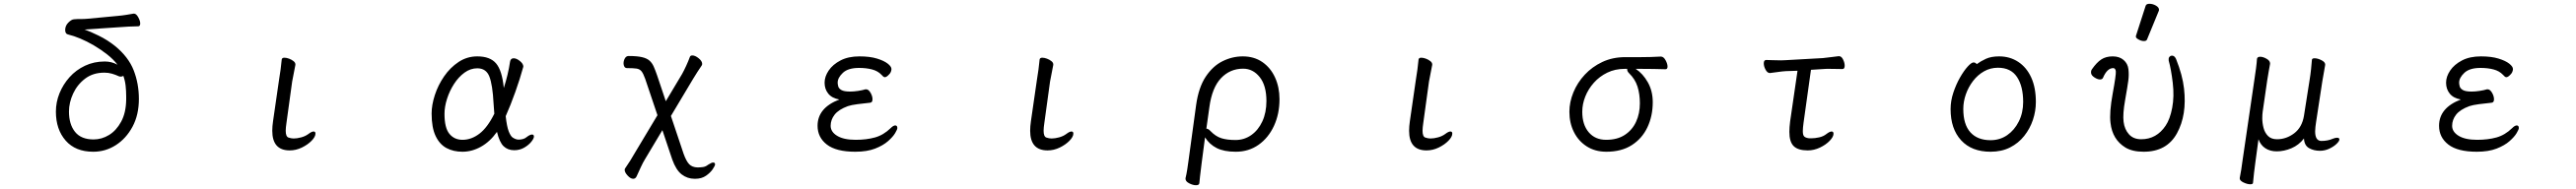

<svg xmlns="http://www.w3.org/2000/svg" viewBox="-20 -784 13598 999"><path d="M687 -712Q699 -712 709.5 -693Q720 -674 720 -660Q720 -645 709 -645Q690 -645 660.5 -643.5Q631 -642 606 -640L426 -628Q455 -618 501 -595.5Q547 -573 587 -541Q658 -483 685.5 -412.5Q713 -342 713 -261Q713 -177 679.5 -114.5Q646 -52 591.5 -17Q537 18 472 18Q378 18 326.5 -41Q275 -100 275 -194Q275 -244 294 -291Q313 -338 347 -376Q381 -414 428.5 -436.5Q476 -459 533 -459Q569 -459 600 -442Q579 -470 546 -496Q513 -522 475.5 -544Q438 -566 403 -580.5Q368 -595 342 -601Q324 -604 324 -625Q324 -648 340.5 -664.5Q357 -681 370 -682Q391 -684 406 -683.5Q421 -683 443 -685L602 -700Q625 -702 646.5 -705.5Q668 -709 685 -712ZM646 -275Q646 -304 643 -331Q640 -358 631 -383Q625 -379 617 -379Q615 -379 612 -379.5Q609 -380 607 -381Q590 -389 571 -394.5Q552 -400 531 -400Q471 -400 429.5 -368.5Q388 -337 366 -289.5Q344 -242 344 -194Q344 -127 376 -87Q408 -47 474 -47Q517 -47 555.5 -70.5Q594 -94 619.5 -141Q645 -188 646 -257Z M1453 -364Q1457 -387 1461 -417Q1465 -447 1467 -470Q1469 -479 1481 -479Q1492 -479 1505.5 -474Q1519 -469 1529 -461Q1539 -453 1539 -444V-441L1522 -353L1492 -135Q1490 -122 1489 -111.5Q1488 -101 1488 -93Q1488 -62 1502.5 -57Q1517 -52 1530 -52Q1548 -52 1570 -58Q1592 -64 1608 -76Q1625 -89 1635 -89Q1645 -89 1645 -78Q1645 -61 1624.5 -40Q1604 -19 1573 -4Q1542 11 1509 11Q1417 11 1417 -93Q1417 -104 1418 -117Q1419 -130 1421 -143Z M2603 -87Q2566 -35 2518.5 -8.5Q2471 18 2421 18Q2373 18 2336.5 -1.5Q2300 -21 2279 -65.5Q2258 -110 2258 -184Q2258 -229 2275 -281.5Q2292 -334 2324 -380.5Q2356 -427 2400.5 -456.5Q2445 -486 2499 -486Q2567 -486 2598.5 -448.5Q2630 -411 2639 -319Q2650 -353 2658.5 -388.5Q2667 -424 2672 -458Q2675 -476 2691 -476Q2706 -476 2724 -461.5Q2742 -447 2742 -432Q2742 -431 2741.5 -430Q2741 -429 2741 -428Q2725 -369 2700 -298.5Q2675 -228 2649 -170Q2655 -115 2665 -89.5Q2675 -64 2686.5 -56.5Q2698 -49 2708 -47Q2710 -47 2712.5 -46.5Q2715 -46 2717 -46Q2728 -46 2739.5 -49Q2751 -52 2759 -59Q2777 -73 2788 -73Q2798 -73 2798 -62Q2798 -52 2784 -34.5Q2770 -17 2746.5 -3.5Q2723 10 2694 10Q2660 10 2638 -11Q2616 -32 2603 -87ZM2589 -183Q2588 -196 2587 -209.5Q2586 -223 2585 -237Q2580 -335 2563 -379Q2546 -423 2499 -423Q2463 -423 2431.5 -400Q2400 -377 2376.5 -340.5Q2353 -304 2339.5 -262Q2326 -220 2326 -182Q2326 -108 2352 -76.5Q2378 -45 2421 -45Q2468 -45 2510.5 -77.5Q2553 -110 2589 -183Z M3646 161Q3608 161 3578 138Q3548 115 3528 59L3476 -96L3384 58Q3374 74 3362 100Q3350 126 3340 148Q3334 161 3322 161Q3308 161 3292.5 144Q3277 127 3277 114Q3277 108 3280 105Q3294 85 3307 64Q3320 43 3332 22L3450 -175L3385 -368Q3375 -396 3365.5 -407.5Q3356 -419 3339.5 -421.5Q3323 -424 3290 -424Q3280 -424 3275.5 -431.5Q3271 -439 3271 -449Q3271 -463 3278 -475.5Q3285 -488 3298 -488Q3342 -488 3368 -482Q3394 -476 3408 -463.5Q3422 -451 3430.5 -431.5Q3439 -412 3448 -386L3494 -249L3580 -393Q3590 -411 3601.5 -436Q3613 -461 3621 -483Q3624 -491 3634 -491Q3649 -491 3667.5 -476Q3686 -461 3686 -446Q3686 -442 3683 -437Q3674 -424 3661 -404Q3648 -384 3638 -367L3521 -171L3588 29Q3602 68 3617.5 84Q3633 100 3661 101Q3676 101 3690 99Q3704 97 3714 89Q3717 87 3719.5 85.5Q3722 84 3724 83Q3736 75 3744 75Q3754 75 3754 85Q3754 92 3741.5 110.5Q3729 129 3706 145Q3683 161 3649 161Z M4551 -312Q4564 -312 4574.5 -294Q4585 -276 4585 -259Q4585 -242 4572 -241Q4541 -238 4506.5 -233.5Q4472 -229 4455 -223Q4406 -205 4385 -178Q4364 -151 4364 -119Q4364 -87 4398.5 -66Q4433 -45 4496 -45Q4553 -45 4598 -57.5Q4643 -70 4681 -107Q4695 -121 4705 -121Q4716 -121 4716 -107Q4716 -100 4704.5 -80.5Q4693 -61 4667 -38Q4641 -15 4598.5 1.5Q4556 18 4494 18Q4393 18 4344 -20Q4295 -58 4295 -119Q4295 -214 4410 -258Q4371 -265 4351.5 -289Q4332 -313 4332 -347Q4332 -379 4353.5 -411Q4375 -443 4416 -464.5Q4457 -486 4516 -486Q4571 -486 4608.5 -474.5Q4646 -463 4665.5 -447.5Q4685 -432 4685 -419Q4685 -412 4681.5 -403.5Q4678 -395 4669 -387Q4658 -376 4650 -376Q4645 -376 4641 -380Q4637 -384 4632 -389Q4613 -409 4582.5 -417Q4552 -425 4514 -425Q4456 -425 4428.5 -399Q4401 -373 4401 -347Q4401 -339 4404 -327.5Q4407 -316 4421 -308Q4435 -300 4467 -300Q4486 -300 4509 -303.5Q4532 -307 4548 -312Z M5453 -364Q5457 -387 5461 -417Q5465 -447 5467 -470Q5469 -479 5481 -479Q5492 -479 5505.5 -474Q5519 -469 5529 -461Q5539 -453 5539 -444V-441L5522 -353L5492 -135Q5490 -122 5489 -111.5Q5488 -101 5488 -93Q5488 -62 5502.5 -57Q5517 -52 5530 -52Q5548 -52 5570 -58Q5592 -64 5608 -76Q5625 -89 5635 -89Q5645 -89 5645 -78Q5645 -61 5624.5 -40Q5604 -19 5573 -4Q5542 11 5509 11Q5417 11 5417 -93Q5417 -104 5418 -117Q5419 -130 5421 -143Z M6237 158Q6242 138 6246 112.5Q6250 87 6252 71L6293 -229Q6306 -322 6343.5 -378.5Q6381 -435 6432.5 -460.5Q6484 -486 6539 -486Q6599 -486 6642.5 -456Q6686 -426 6709.5 -374.5Q6733 -323 6733 -260Q6733 -182 6704 -119Q6675 -56 6623 -19Q6571 18 6502 18Q6440 18 6401.5 -1.5Q6363 -21 6340 -58L6322 79Q6321 88 6318.5 108Q6316 128 6313.5 149Q6311 170 6310 184Q6309 195 6292 195Q6276 195 6256.5 185Q6237 175 6237 161ZM6347 -104Q6357 -104 6369 -91Q6396 -63 6426 -53.5Q6456 -44 6501 -44Q6547 -44 6584 -70Q6621 -96 6642.5 -142.5Q6664 -189 6664 -250Q6664 -332 6628.5 -376.5Q6593 -421 6541 -421Q6472 -421 6424.5 -371Q6377 -321 6363 -218Z M7453 -364Q7457 -387 7461 -417Q7465 -447 7467 -470Q7469 -479 7481 -479Q7492 -479 7505.5 -474Q7519 -469 7529 -461Q7539 -453 7539 -444V-441L7522 -353L7492 -135Q7490 -122 7489 -111.5Q7488 -101 7488 -93Q7488 -62 7502.5 -57Q7517 -52 7530 -52Q7548 -52 7570 -58Q7592 -64 7608 -76Q7625 -89 7635 -89Q7645 -89 7645 -78Q7645 -61 7624.5 -40Q7604 -19 7573 -4Q7542 11 7509 11Q7417 11 7417 -93Q7417 -104 7418 -117Q7419 -130 7421 -143Z M8746 -485Q8760 -485 8770.5 -466Q8781 -447 8781 -432Q8781 -418 8770 -418Q8737 -419 8708 -419.5Q8679 -420 8644 -420H8613Q8651 -395 8677 -349Q8703 -303 8703 -244Q8703 -171 8675 -111.5Q8647 -52 8592.5 -17Q8538 18 8458 18Q8399 18 8355 -10Q8311 -38 8287 -86Q8263 -134 8263 -193Q8263 -244 8284 -295.5Q8305 -347 8344 -389Q8383 -431 8437 -456.5Q8491 -482 8558 -482H8640Q8694 -482 8745 -485ZM8568 -420H8554Q8504 -420 8463 -400Q8422 -380 8392.5 -347Q8363 -314 8347 -274Q8331 -234 8331 -193Q8331 -125 8365 -85Q8399 -45 8457 -45Q8516 -45 8555.5 -71Q8595 -97 8615 -140.5Q8635 -184 8635 -238Q8635 -287 8622.5 -326.5Q8610 -366 8578 -397Q8572 -403 8570 -408Q8568 -413 8568 -417Z M9540 -53Q9559 -53 9581.5 -58Q9604 -63 9620 -76Q9637 -89 9647 -89Q9657 -89 9657 -77Q9657 -61 9637 -40Q9617 -19 9585.5 -4Q9554 11 9521 11Q9470 11 9447 -11.5Q9424 -34 9424 -87Q9424 -99 9425 -112.5Q9426 -126 9428 -142L9467 -410L9405 -408Q9387 -407 9360 -403Q9333 -399 9322 -398H9321Q9308 -398 9298.5 -415.5Q9289 -433 9289 -449Q9289 -467 9302 -467Q9311 -467 9334 -466Q9357 -465 9379 -465Q9387 -465 9393.5 -465.5Q9400 -466 9405 -466L9601 -477Q9623 -479 9647.5 -482.5Q9672 -486 9684 -487H9686Q9699 -487 9707.5 -469.5Q9716 -452 9716 -437Q9716 -419 9704 -419Q9696 -419 9677.5 -419.5Q9659 -420 9639 -420Q9629 -420 9619 -420Q9609 -420 9601 -419L9538 -415L9499 -136Q9497 -122 9496 -110.5Q9495 -99 9495 -91Q9495 -69 9503 -62Q9511 -55 9529 -53Z M10413 -445Q10433 -460 10461 -473Q10489 -486 10531 -486Q10588 -486 10632 -457Q10676 -428 10700.5 -374.5Q10725 -321 10725 -245Q10725 -197 10709.5 -150.5Q10694 -104 10663.5 -65.5Q10633 -27 10588.5 -4.5Q10544 18 10486 18Q10386 18 10330.5 -42.5Q10275 -103 10275 -207Q10275 -251 10289.5 -294.5Q10304 -338 10324.5 -374Q10345 -410 10365 -432Q10385 -454 10396 -454Q10406 -454 10413 -445ZM10486 -43Q10535 -43 10573.5 -69.5Q10612 -96 10635 -142Q10658 -188 10658 -245Q10658 -328 10625.5 -377Q10593 -426 10525 -426Q10485 -426 10451.5 -407Q10418 -388 10393.5 -356Q10369 -324 10355.5 -285.5Q10342 -247 10342 -208Q10342 -126 10379.5 -84.5Q10417 -43 10486 -43Z M11304 -752Q11307 -764 11324.5 -764Q11342 -764 11358.5 -754.5Q11375 -745 11375 -732Q11375 -729 11374 -727L11312 -576Q11309 -567 11295.5 -567Q11282 -567 11267.5 -575Q11253 -583 11253 -589.5Q11253 -596 11254 -597ZM11426 -464V-468Q11425 -478 11430.5 -484Q11436 -490 11443 -490Q11457 -490 11465 -472Q11499 -387 11507 -316Q11523 -176 11469.5 -79Q11416 18 11294 18Q11235 18 11198 -4Q11129 -46 11119 -134Q11112 -189 11130.5 -289.5Q11149 -390 11147 -407Q11145 -424 11133 -424Q11101 -424 11079 -372Q11075 -364 11063 -364Q11051 -364 11034.5 -374.5Q11018 -385 11016.5 -397.5Q11015 -410 11021 -418Q11046 -454 11070.5 -470Q11095 -486 11130.5 -486Q11166 -486 11188 -467Q11210 -448 11213.5 -418.5Q11217 -389 11213 -358.5Q11209 -328 11196 -254.5Q11183 -181 11188 -140.5Q11193 -100 11216.5 -74Q11240 -48 11281 -48Q11362 -48 11410 -120Q11433 -154 11444.5 -214Q11456 -274 11447.5 -346Q11439 -418 11426 -464Z M12170 -363Q12174 -386 12177.5 -419Q12181 -452 12182 -468Q12183 -476 12196 -476Q12212 -476 12232 -466Q12252 -456 12252 -443V-441Q12250 -427 12245.5 -403.5Q12241 -380 12237 -355L12204 -139Q12202 -125 12200.5 -113Q12199 -101 12199 -90Q12199 -39 12232 -39Q12266 -39 12293 -51Q12306 -56 12314 -56Q12327 -56 12327 -47Q12327 -38 12312 -23.5Q12297 -9 12273.5 2Q12250 13 12224 13Q12192 13 12167 -1Q12142 -15 12140 -52Q12113 -17 12074 -0.5Q12035 16 11996 16Q11961 16 11936 -0.5Q11911 -17 11900 -48L11883 78Q11880 99 11876.5 129.5Q11873 160 11871 183Q11870 190 11857 190Q11841 190 11821 180.5Q11801 171 11801 159V157Q11805 137 11809 112.5Q11813 88 11815 70L11879 -367Q11883 -392 11887 -423Q11891 -454 11892 -473Q11894 -484 11909 -484Q11924 -484 11942.5 -473.5Q11961 -463 11961 -449V-446Q11959 -433 11954 -407Q11949 -381 11946 -359L11922 -193Q11921 -186 11920.5 -177Q11920 -168 11920 -159Q11920 -134 11926.5 -108.5Q11933 -83 11950 -65.5Q11967 -48 11998 -48Q12047 -48 12088.5 -79.5Q12130 -111 12140 -172Z M13109 -312Q13122 -312 13132.5 -294Q13143 -276 13143 -259Q13143 -242 13130 -241Q13099 -238 13064.5 -233.5Q13030 -229 13013 -223Q12964 -205 12943 -178Q12922 -151 12922 -119Q12922 -87 12956.5 -66Q12991 -45 13054 -45Q13111 -45 13156 -57.5Q13201 -70 13239 -107Q13253 -121 13263 -121Q13274 -121 13274 -107Q13274 -100 13262.5 -80.5Q13251 -61 13225 -38Q13199 -15 13156.5 1.5Q13114 18 13052 18Q12951 18 12902 -20Q12853 -58 12853 -119Q12853 -214 12968 -258Q12929 -265 12909.5 -289Q12890 -313 12890 -347Q12890 -379 12911.5 -411Q12933 -443 12974 -464.5Q13015 -486 13074 -486Q13129 -486 13166.5 -474.5Q13204 -463 13223.5 -447.5Q13243 -432 13243 -419Q13243 -412 13239.5 -403.5Q13236 -395 13227 -387Q13216 -376 13208 -376Q13203 -376 13199 -380Q13195 -384 13190 -389Q13171 -409 13140.5 -417Q13110 -425 13072 -425Q13014 -425 12986.5 -399Q12959 -373 12959 -347Q12959 -339 12962 -327.5Q12965 -316 12979 -308Q12993 -300 13025 -300Q13044 -300 13067 -303.5Q13090 -307 13106 -312Z"/></svg>

Font: QiushuiShotai
Style: Regular
Weight: 600
Designer: Fontworks Inc.
Foundry: Fontworks Inc.
Version: Version 1.250